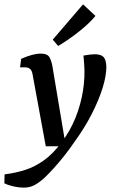

<svg xmlns="http://www.w3.org/2000/svg" viewBox="-77 -671 527 881"><path d="M32 190Q10 190 -14.5 184.5Q-39 179 -57 170L-56 129Q-6 123 39 108.5Q84 94 125.5 64Q167 34 205 -17Q245 -70 269.5 -131Q294 -192 304 -256Q314 -320 309 -380L306 -416Q321 -419 335 -420.5Q349 -422 358 -422Q387 -422 398.5 -409Q410 -396 411 -365Q411 -323 394 -268Q377 -213 344.5 -149Q312 -85 264 -19Q243 12 218.5 43Q194 74 170 100.5Q146 127 127 145Q99 170 78 180Q57 190 32 190ZM133 0 72 -332Q69 -348 60.5 -355Q52 -362 39 -362H15L20 -401Q47 -413 69.5 -419Q92 -425 110 -425Q141 -425 150 -408Q159 -391 163 -370L225 0ZM165 -489 304 -651 361 -598Q333 -564 286.5 -527Q240 -490 190 -460Z"/></svg>

Font: Yrsa Medium
Style: Italic
Weight: 500
Italic angle: -7.10001°
Designer: Anna Giedrys (Yrsa+Rasa design), David Brezina (Yrsa art-direction, Rasa art-direction, design)
Foundry: Rosetta Type Foundry
Version: Version 2.004